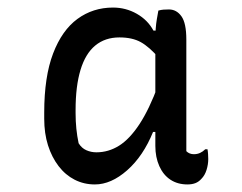

<svg xmlns="http://www.w3.org/2000/svg" viewBox="-20 -779 640 508"><path d="M231 -291Q202 -291 177.5 -303.5Q153 -316 135 -339.5Q117 -363 107 -394.5Q97 -426 97 -465V-481Q97 -576 120.5 -637.5Q144 -699 185 -729Q226 -759 279 -759Q313 -759 342 -742.5Q371 -726 386 -698H397L401 -625Q375 -655 352.5 -667.5Q330 -680 296 -680Q258 -680 232 -658.5Q206 -637 193 -594Q180 -551 180 -488V-480Q180 -458 182 -438.5Q184 -419 188 -400Q196 -387 208.5 -381.5Q221 -376 235 -376Q267 -376 295 -393.5Q323 -411 349 -450.5Q375 -490 399 -555L396 -430H385Q359 -366 316.5 -328.5Q274 -291 231 -291ZM529 -384Q530 -379 530.5 -371.5Q531 -364 531 -358Q531 -344 526.5 -329.5Q522 -315 513 -306Q506 -298 497 -294.5Q488 -291 476 -291Q450 -291 431 -303.5Q412 -316 401.5 -339.5Q391 -363 391 -393Q391 -439 391 -485Q391 -531 391 -577.5Q391 -624 391 -670Q391 -689 392 -703Q393 -717 395 -728.5Q397 -740 399 -751Q406 -753 412.5 -753.5Q419 -754 427 -754Q447 -754 460 -736Q473 -718 473 -674Q473 -625 473 -576Q473 -527 473 -477.5Q473 -428 473 -379Q477 -375 482 -373Q487 -371 493 -371Q502 -371 509.5 -374.5Q517 -378 523 -384Z"/></svg>

Font: Recursive Monospace Casual
Style: Regular
Weight: 400
Version: Version 1.047